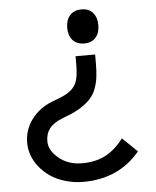

<svg xmlns="http://www.w3.org/2000/svg" viewBox="-57 -868 752 926"><g transform="rotate(-5 319.5 -405.0)"><path d="M512.2 -183.1 584 -113.8Q481 9.8 310.1 9.8Q263.2 9.8 221.7 -2.7Q180.2 -15.1 150.1 -35.9Q120.1 -56.6 98.4 -83.7Q76.7 -110.8 65.9 -140.6Q55.2 -170.4 55.2 -200.2Q55.2 -264.6 92.8 -314.5Q130.4 -364.3 190.9 -388.2L229 -402.8Q270.5 -418.9 290.5 -438.7Q310.5 -458.5 317.4 -485.8Q324.2 -513.2 324.2 -564V-597.2H418.9V-555.2Q418.9 -516.6 415.5 -489Q412.1 -461.4 402.3 -434.3Q392.6 -407.2 375 -387.2Q357.4 -367.2 328.9 -348.4Q300.3 -329.6 259.8 -314L236.8 -305.2Q191.9 -287.6 172.4 -262.5Q152.8 -237.3 152.8 -200.2Q152.8 -155.8 198.7 -117.9Q244.6 -80.1 311 -80.1Q377 -80.1 425.3 -105.7Q473.6 -131.3 512.2 -183.1ZM446.8 -736.8Q446.8 -699.7 427.2 -677.2Q407.7 -654.8 372.1 -654.8Q335.4 -654.8 315.7 -677Q295.9 -699.2 295.9 -736.8Q295.9 -774.4 315.9 -797.1Q335.9 -819.8 372.1 -819.8Q407.7 -819.8 427.2 -797.1Q446.8 -774.4 446.8 -736.8Z"/></g></svg>

Font: Sinkin Sans 400 Regular
Style: Regular
Weight: 400
Designer: Keith Bates
Foundry: K-Type
Version: Sinkin Sans (version 1.0)  by Keith Bates   •   © 2014   www